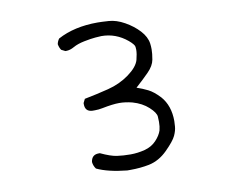

<svg xmlns="http://www.w3.org/2000/svg" viewBox="-82 -851 1164 971"><g transform="rotate(-10 500.0 -365.5)"><path d="M513 16H495Q398 6 341 -21Q329 -37 327 -57Q332 -94 368 -94H374Q425 -70 457 -65.5Q489 -61 526 -61Q563 -61 599.5 -70.5Q636 -80 659.5 -105Q683 -130 691 -155Q696 -174 696 -198Q696 -205 695 -225Q694 -245 662 -274.5Q630 -304 581 -318Q546 -327 514 -327Q481 -327 426 -316Q407 -312 387 -312H374Q337 -314 337 -352V-358L347 -378Q409 -390 470.5 -405.5Q532 -421 580 -456Q628 -491 638 -526Q646 -557 646 -577Q646 -580 645 -592Q644 -604 617 -627Q558 -676 484 -676Q477 -676 453 -674Q429 -672 394.5 -665Q360 -658 338 -645.5Q316 -633 297 -633H292L272 -643Q263 -656 260 -674Q263 -689 272 -701Q357 -747 477 -747Q496 -747 534.5 -744.5Q573 -742 615 -718.5Q657 -695 686.5 -663Q716 -631 721 -596Q723 -581 723 -566Q723 -544 717.5 -513.5Q712 -483 682.5 -453Q653 -423 614 -388Q644 -378 671 -364.5Q698 -351 729 -318Q773 -268 773 -189Q773 -182 771.5 -161Q770 -140 758.5 -115Q747 -90 704 -47Q661 -4 608 7Q562 16 513 16Z"/></g></svg>

Font: Xiaolai Mono SC
Style: Regular
Weight: 400
Monospace: yes
Designer: LXGW / Nozomi Seto
Version: Version 3.113;September 30, 2024